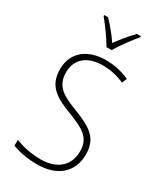

<svg xmlns="http://www.w3.org/2000/svg" viewBox="-234 -1033 957 1129"><g transform="rotate(30 244.5 -469.0)"><path d="M229 -791H264C288 -834 337 -900 372 -941V-948H345C309 -911 275 -869 246 -829C219 -869 182 -915 149 -948H123V-941C155 -903 204 -835 229 -791ZM440 -184C440 -298 370 -335 256 -380C163 -416 97 -446 97 -545C97 -639 167 -688 264 -688C309 -688 360 -680 412 -656L426 -689C379 -711 324 -724 265 -724C146 -724 57 -661 57 -543C57 -427 130 -388 233 -348C343 -306 401 -275 401 -183C401 -80 328 -26 223 -26C157 -26 96 -40 50 -59V-19C94 -2 150 10 222 10C349 10 440 -57 440 -184Z"/></g></svg>

Font: Noto Sans Myanmar SemiCondensed ExtraLight
Style: Regular
Weight: 200
Width: 4
Designer: Monotype Design Team
Foundry: Monotype Imaging Inc.
Version: Version 2.107